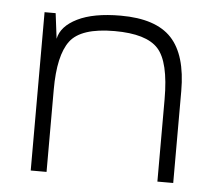

<svg xmlns="http://www.w3.org/2000/svg" viewBox="-43 -557 686 604"><g transform="rotate(5 300.0 -255.0)"><path d="M75 0H125V-381L120 -420L110 -500H75ZM120 -420 125 -381V-260Q125 -368 159.5 -414Q194 -460 300 -460Q400 -460 437.5 -419Q475 -378 475 -260V0H525V-290Q525 -404 475.5 -457Q426 -510 315 -510Q229 -510 178.5 -485Q128 -460 120 -420Z"/></g></svg>

Font: Millimetre
Style: Light
Weight: 200
Designer: Jérémy Landes
Version: Version 1.0